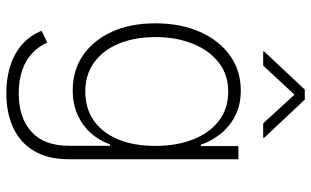

<svg xmlns="http://www.w3.org/2000/svg" viewBox="-214 -585 1015 627"><g transform="rotate(90 293.5 -271.5)"><path d="M284.7 215.3Q232.9 215.3 191.9 201.4Q150.9 187.5 122.8 161.6Q94.7 135.7 80.6 100.1L119.1 81.5Q130.9 108.9 153.1 130.1Q175.3 151.4 208.3 163.1Q241.2 174.8 284.7 174.8Q364.3 174.8 410.2 133.5Q456.1 92.3 456.1 9.8V-123.5H451.7Q439 -87.9 414.3 -60.3Q389.6 -32.7 354.5 -17.1Q319.3 -1.5 274.9 -1.5Q210 -1.5 160.9 -34.9Q111.8 -68.4 84 -128.9Q56.2 -189.5 56.2 -271Q56.2 -353 83.7 -416Q111.3 -479 160.6 -514.6Q210 -550.3 275.4 -550.3Q321.8 -550.3 356.9 -532.7Q392.1 -515.1 416 -485.6Q439.9 -456.1 452.6 -420.4H457V-542.5H500V11.2Q500 79.1 473.1 124.5Q446.3 169.9 397.7 192.6Q349.1 215.3 284.7 215.3ZM279.3 -42.5Q334 -42.5 373.8 -70.3Q413.6 -98.1 435.1 -149.7Q456.5 -201.2 456.5 -271.5Q456.5 -340.3 435.5 -394Q414.6 -447.8 374.8 -478.5Q335 -509.3 279.3 -509.3Q223.6 -509.3 183.8 -478Q144 -446.8 122.6 -393.1Q101.1 -339.4 101.1 -271.5Q101.1 -203.6 122.6 -151.9Q144 -100.1 184.1 -71.3Q224.1 -42.5 279.3 -42.5ZM194.3 -623.5H147.9V-626.5L272.5 -759.3H305.2L430.2 -626.5V-623.5H382.8L289.1 -725.6Z"/></g></svg>

Font: Inter 16pt ExtraLight
Style: Regular
Weight: 250
Version: Version 4.001;git-66647c0bb